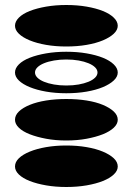

<svg xmlns="http://www.w3.org/2000/svg" viewBox="-20 -751 520 768"><path d="M40 -85Q40 -103 55.5 -118Q71 -133 99 -144.5Q127 -156 164.5 -162.5Q202 -169 245 -169Q289 -169 326.5 -162.5Q364 -156 391.5 -144.5Q419 -133 435 -118Q451 -103 451 -85Q451 -68 435 -53Q419 -38 391.5 -27Q364 -16 326.5 -9.5Q289 -3 245 -3Q202 -3 164.5 -9.5Q127 -16 99 -27Q71 -38 55.5 -53Q40 -68 40 -85ZM40 -272Q40 -290 55.5 -305Q71 -320 99 -331.5Q127 -343 164.5 -349Q202 -355 245 -355Q289 -355 326.5 -349Q364 -343 391.5 -331.5Q419 -320 435 -305Q451 -290 451 -272Q451 -255 435 -240Q419 -225 391.5 -214Q364 -203 326.5 -196Q289 -189 245 -189Q202 -189 164.5 -196Q127 -203 99 -214Q71 -225 55.5 -240Q40 -255 40 -272ZM40 -461Q40 -478 55.5 -493.5Q71 -509 99 -520Q127 -531 164.5 -537.5Q202 -544 245 -544Q289 -544 326.5 -537.5Q364 -531 391.5 -520Q419 -509 435 -493.5Q451 -478 451 -461Q451 -444 435 -429Q419 -414 391.5 -402.5Q364 -391 326.5 -384.5Q289 -378 245 -378Q202 -378 164.5 -384.5Q127 -391 99 -402.5Q71 -414 55.5 -429Q40 -444 40 -461ZM120 -461Q120 -450 129.5 -440.5Q139 -431 156 -424Q173 -417 196 -413Q219 -409 245 -409Q272 -409 294.5 -413Q317 -417 334 -424Q351 -431 360.5 -440.5Q370 -450 370 -461Q370 -472 360.5 -481.5Q351 -491 334 -498Q317 -505 294.5 -509Q272 -513 245 -513Q219 -513 196 -509Q173 -505 156 -498Q139 -491 129.5 -481.5Q120 -472 120 -461ZM40 -648Q40 -665 55.5 -680.5Q71 -696 99 -707Q127 -718 164.5 -724.5Q202 -731 245 -731Q289 -731 326.5 -724.5Q364 -718 391.5 -707Q419 -696 435 -680.5Q451 -665 451 -648Q451 -631 435 -616Q419 -601 391.5 -589.5Q364 -578 326.5 -571.5Q289 -565 245 -565Q202 -565 164.5 -571.5Q127 -578 99 -589.5Q71 -601 55.5 -616Q40 -631 40 -648Z"/></svg>

Font: binaryvertical115
Style: Book
Weight: 400
Designer: Jelle Bosma - Monotype Design Team
Foundry: Monotype Imaging Inc.
Version: Version 2.003